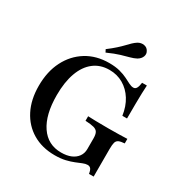

<svg xmlns="http://www.w3.org/2000/svg" viewBox="-177 -909 1023 1063"><g transform="rotate(30 335.0 -377.5)"><path d="M316.9 11.3Q236.3 11.3 175.8 -24.6Q115.3 -60.5 82.3 -125.4Q49.2 -190.3 49.2 -278.2Q49.2 -369.4 83.9 -437.5Q118.5 -505.6 180.6 -544Q242.7 -582.3 325 -582.3Q364.5 -582.3 393.5 -574.6Q422.6 -566.9 443.1 -556.5Q463.7 -546 479 -538.3Q494.4 -530.6 507.3 -530.6Q519.4 -530.6 526.2 -541.9Q533.1 -553.2 536.3 -578.2H566.9Q565.3 -554 564.5 -526.6Q563.7 -499.2 563.3 -460.9Q562.9 -422.6 562.9 -365.3H533.1Q525 -421.8 499.2 -462.9Q473.4 -504 433.9 -527Q394.4 -550 345.2 -550Q287.1 -550 246 -518.1Q204.8 -486.3 183.1 -426.6Q161.3 -366.9 161.3 -283.1Q161.3 -158.1 208.5 -88.7Q255.6 -19.4 340.3 -19.4Q376.6 -19.4 402.4 -30.2Q428.2 -41.1 442.7 -61.3Q457.3 -81.5 457.3 -108.9V-176.6Q457.3 -201.6 450.4 -214.5Q443.5 -227.4 424.6 -232.7Q405.6 -237.9 370.2 -239.5V-268.5Q387.1 -267.7 419.8 -266.9Q452.4 -266.1 498.4 -266.1Q539.5 -266.1 569.8 -266.9Q600 -267.7 621 -268.5V-239.5Q596.8 -237.9 584.3 -232.3Q571.8 -226.6 567.7 -212.5Q563.7 -198.4 563.7 -170.2V5.6H533.9Q530.6 -16.1 523.4 -25Q516.1 -33.9 503.2 -33.9Q489.5 -33.9 473 -27Q456.5 -20.2 434.7 -11.3Q412.9 -2.4 384.3 4.4Q355.6 11.3 316.9 11.3ZM277.4 -621.8 268.5 -638.7Q298.4 -661.3 318.5 -679.4Q338.7 -697.6 352.4 -712.1Q366.1 -726.6 377.4 -737.5Q388.7 -748.4 402.4 -757.3Q421.8 -768.5 441.5 -764.9Q461.3 -761.3 470.2 -744.4Q479.8 -729 473.4 -711.3Q466.9 -693.5 446.8 -681.5Q429.8 -672.6 408.5 -666.9Q387.1 -661.3 355.6 -652Q324.2 -642.7 277.4 -621.8Z"/></g></svg>

Font: Playfair SemiBold
Style: Regular
Weight: 600
Designer: Claus Eggers Sørensen
Foundry: Claus Eggers Sørensen
Version: Version 2.001;gftools[0.9.30]